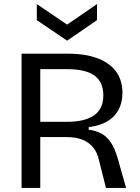

<svg xmlns="http://www.w3.org/2000/svg" viewBox="-20 -924 690 944"><path d="M86 0V-660H316Q366 -660 407.5 -652Q449 -644 481.5 -628Q514 -612 536.5 -589Q559 -566 570.5 -535.5Q582 -505 582 -468Q582 -433 571.5 -404Q561 -375 540 -353Q519 -331 488 -317.5Q457 -304 416 -299V-286Q452 -282 479 -267Q506 -252 525 -223.5Q544 -195 558 -148L600 0H501L467 -135Q458 -176 436.5 -201Q415 -226 383 -238Q351 -250 308 -250H178V0ZM178 -325H308Q397 -325 442.5 -357Q488 -389 488 -455Q488 -521 444.5 -552.5Q401 -584 310 -584H178ZM161 -904 310 -803 457 -904V-825L310 -724L161 -825Z"/></svg>

Font: Bricolage Grotesque
Style: Regular
Weight: 400
Designer: Mathieu Triay
Foundry: Atelier Triay
Version: Version 1.001;gftools[0.9.33.dev8+g029e19f]